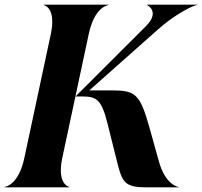

<svg xmlns="http://www.w3.org/2000/svg" viewBox="-36 -800 862 820"><path d="M587 -688 286.5 -388H316.5C375.5 -388 397.5 -375 422.5 -275L466.5 -99C485.5 -26 495.5 0 585.5 0H727.5V-1.5C720.5 -1.5 669.5 -14 642.5 -111L601.5 -258C561.5 -399 542.5 -414 440.5 -414H345.5L640 -675.5C715.5 -742.5 792.5 -778.5 806 -778.5V-780H592V-778.5C593 -778.5 649.5 -750 587 -688ZM181 -654.5 68 -125.5C44.5 -14.5 -9 -2 -16 -2V0H260V-2C257 -2 206.5 -14.5 230 -125.5L343 -654.5C366.5 -765.5 420 -778 427 -778V-780H151V-778C154 -778 204.5 -765.5 181 -654.5Z"/></svg>

Font: Beautique Display Medium
Style: Bold
Weight: 900
Italic angle: -12°
Designer: Nhat-Quang Ngo
Version: Version 1.100;Glyphs 3.2.3 (3260)